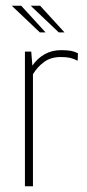

<svg xmlns="http://www.w3.org/2000/svg" viewBox="-20 -650 304 670"><path d="M67 0V-470H89L93 -421Q110 -446 135.5 -460.5Q161 -475 193 -475Q215 -475 228 -472.5Q241 -470 252 -464L251 -438Q238 -445 225 -448Q212 -451 192 -451Q157 -451 133.5 -433.5Q110 -416 95 -391V0ZM119 -537 21 -630H54L139 -537ZM185 -537 87 -630H120L205 -537Z"/></svg>

Font: Smooch Sans ExtraLight
Style: Regular
Weight: 200
Designer: Robert E. Leuschke
Foundry: Robert E. Leuschke
Version: Version 1.010; ttfautohint (v1.8.3)